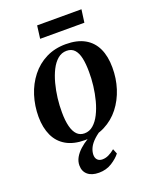

<svg xmlns="http://www.w3.org/2000/svg" viewBox="-164 -783 872 1089"><g transform="rotate(-20 272.0 -239.0)"><path d="M312.5 -536.5Q381 -536.5 426.2 -511Q471.5 -485.5 494 -437.5Q516.5 -389.5 516.5 -322Q517 -256.5 497.8 -196.2Q478.5 -136 441.8 -89Q405 -42 351.8 -14.8Q298.5 12.5 230 12.5Q162.5 12.5 117.2 -13.5Q72 -39.5 49.8 -87.5Q27.5 -135.5 27 -201Q27 -268 46.2 -328.5Q65.5 -389 102.5 -436Q139.5 -483 192.5 -509.8Q245.5 -536.5 312.5 -536.5ZM304 -499.5Q273.5 -499.5 250 -479.5Q226.5 -459.5 209.5 -425.8Q192.5 -392 181.5 -350.2Q170.5 -308.5 165.2 -264.5Q160 -220.5 160.5 -180.5Q160.5 -130 169.5 -95Q178.5 -60 196.2 -42.2Q214 -24.5 241 -24.5Q271 -24.5 294.2 -44.8Q317.5 -65 334.5 -98.8Q351.5 -132.5 362.5 -174.2Q373.5 -216 378.8 -260Q384 -304 383.5 -343.5Q383.5 -392 376 -427Q368.5 -462 351 -480.8Q333.5 -499.5 304 -499.5ZM242 213.5Q198.5 213.5 174.5 193Q150.5 172.5 150.5 137Q150.5 112 163.2 89.5Q176 67 197.5 47.5Q219 28 245.8 11.8Q272.5 -4.5 300.5 -18L319.5 -31.5L349 -20.5Q312.5 0.5 289.8 21.8Q267 43 256.5 64.2Q246 85.5 245.5 107Q245.5 127 256.2 138Q267 149 286 149Q305 149 323.5 140.2Q342 131.5 361.5 115.5L373.5 145.5Q355 170 320.5 191.8Q286 213.5 242 213.5ZM197 -692H464.5L454 -614.5H187Z"/></g></svg>

Font: Merriweather 96pt SemiBold
Style: Italic
Weight: 600
Italic angle: -7.8°
Version: Version 2.101